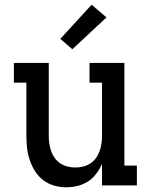

<svg xmlns="http://www.w3.org/2000/svg" viewBox="-20 -787 640 815"><path d="M262 8Q236 8 210.5 1Q185 -6 164 -22Q143 -38 129 -60Q115 -82 106.5 -107Q98 -132 95 -158Q92 -184 92 -210V-436H39V-520H187V-210Q187 -193 189.5 -176.5Q192 -160 197.5 -144.5Q203 -129 213 -115.5Q223 -102 237 -93Q251 -84 267 -80Q283 -76 300 -76Q317 -76 333 -80Q349 -84 363 -93Q377 -102 387 -115.5Q397 -129 402.5 -144.5Q408 -160 410.5 -176.5Q413 -193 413 -210V-436H360V-520H508V-84H561V0H413V-91Q403 -69 388.5 -49.5Q374 -30 354 -17Q334 -4 310 2Q286 8 262 8ZM287 -578 236 -622 369 -767 432 -713Z"/></svg>

Font: Iosevka Etoile Medium
Style: Regular
Weight: 500
Designer: Belleve Invis
Foundry: Belleve Invis
Version: Version 22.1.2; ttfautohint (v1.8.4)